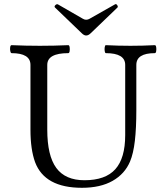

<svg xmlns="http://www.w3.org/2000/svg" viewBox="-20 -881 771 914"><path d="M370 13Q193 13 147 -109Q125 -170 125 -263V-572Q125 -628 35 -628Q31 -628 29 -637.5Q27 -647 28.5 -656.5Q30 -666 35 -666Q103 -663 170 -663Q238 -663 305 -666Q310 -666 311.5 -656.5Q313 -647 311.5 -637.5Q310 -628 305 -628Q205 -628 205 -572V-264Q205 -140 248 -81.5Q291 -23 382 -23Q482 -23 529 -75.5Q576 -128 576 -238V-572Q576 -628 484 -628Q480 -628 478.5 -637.5Q477 -647 478.5 -656.5Q480 -666 484 -666Q543 -663 601 -663Q659 -663 717 -666Q722 -666 723.5 -656.5Q725 -647 723.5 -637.5Q722 -628 717 -628Q629 -628 629 -572V-356Q629 -271 622 -210.5Q615 -150 599 -112Q574 -53 516 -20Q458 13 370 13ZM390 -712Q380 -712 369 -723L242 -845Q237 -850 243.5 -856.5Q250 -863 256 -860L374 -792Q382 -787 390 -787Q399 -787 407 -792L527 -860Q533 -864 538 -856.5Q543 -849 539 -845L412 -723Q401 -712 390 -712Z"/></svg>

Font: Junicode
Style: Regular
Weight: 400
Designer: Peter S. Baker
Version: Version 2.100; ttfautohint (v1.8.4)